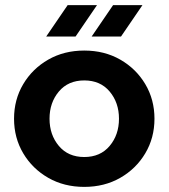

<svg xmlns="http://www.w3.org/2000/svg" viewBox="-20 -720 660 752"><path d="M310 12Q231 12 169 -23.5Q107 -59 71 -119.5Q35 -180 35 -255Q35 -330 71 -390.5Q107 -451 169 -486.5Q231 -522 310 -522Q389 -522 451 -486.5Q513 -451 549 -390.5Q585 -330 585 -255Q585 -180 549 -119.5Q513 -59 451 -23.5Q389 12 310 12ZM310 -105Q373 -105 409.5 -148.5Q446 -192 446 -255Q446 -318 409.5 -361.5Q373 -405 310 -405Q247 -405 210.5 -361.5Q174 -318 174 -255Q174 -192 210.5 -148.5Q247 -105 310 -105ZM339 -577 423 -700H538L454 -577ZM161 -577 245 -700H360L276 -577Z"/></svg>

Font: MuseoModerno SemiBold
Style: Regular
Weight: 600
Designer: Pablo Cosgaya, Héctor Gatti, Marcela Romero, and the Authors of The MuseoModerno Project.
Foundry: Omnibus-Type Team
Version: Version 1.001